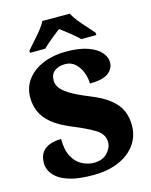

<svg xmlns="http://www.w3.org/2000/svg" viewBox="-136 -1018 877 1115"><g transform="rotate(-15 302.5 -460.5)"><path d="M284 10Q203 10 152 -4Q101 -18 73 -40Q45 -62 34.5 -86Q24 -110 24 -129Q24 -174 43.5 -198Q63 -222 93 -231.5Q123 -241 157 -241Q157 -173 179.5 -133Q202 -93 236.5 -75.5Q271 -58 306 -58Q359 -58 387.5 -88.5Q416 -119 416 -153Q416 -201 368.5 -230.5Q321 -260 240 -293Q164 -324 122 -359Q80 -394 63 -434Q46 -474 46 -518Q46 -582 81.5 -628Q117 -674 178 -699Q239 -724 315 -724Q396 -724 447.5 -705Q499 -686 523 -657.5Q547 -629 547 -598Q547 -561 514.5 -535Q482 -509 402 -509Q402 -543 389 -576.5Q376 -610 351.5 -632.5Q327 -655 291 -655Q254 -655 228.5 -637Q203 -619 203 -579Q203 -559 216 -538Q229 -517 267.5 -492.5Q306 -468 380 -438Q456 -408 498.5 -373.5Q541 -339 558 -299.5Q575 -260 575 -212Q575 -147 539.5 -97Q504 -47 438.5 -18.5Q373 10 284 10ZM112 -784Q128 -803 151.5 -829Q175 -855 197 -882Q219 -909 229 -931H394Q405 -909 426.5 -882Q448 -855 472 -829Q496 -803 511 -784V-771H420Q410 -782 389.5 -799Q369 -816 347.5 -833Q326 -850 311 -861Q296 -850 274.5 -833Q253 -816 233.5 -799Q214 -782 203 -771H112Z"/></g></svg>

Font: Noto Serif Black
Style: Regular
Weight: 900
Designer: Monotype Design Team
Foundry: Monotype Imaging Inc.
Version: Version 2.014; ttfautohint (v1.8.4.7-5d5b)